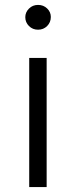

<svg xmlns="http://www.w3.org/2000/svg" viewBox="-20 -762 309 782"><path d="M99 0V-526H170V0ZM83 -692Q83 -712 98 -727Q113 -742 135 -742Q157 -742 172 -727.5Q187 -713 187 -693Q187 -671 172 -656Q157 -641 135 -641Q113 -641 98 -656Q83 -671 83 -692Z"/></svg>

Font: Belfius21
Style: Regular
Weight: 400
Designer: Montserrat's base design by Julieta Ulanovsky, modified by Coast SPRL for Belfius Bank NV.
Foundry: Montserrat's base design by Julieta Ulanovsky, modified by Coast SPRL for Belfius Bank NV.
Version: Version 2.000;FEAKit 1.0